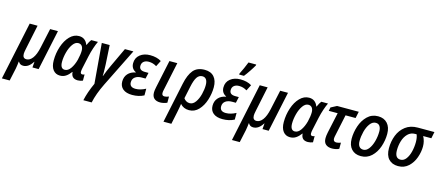

<svg xmlns="http://www.w3.org/2000/svg" viewBox="-103 -1522 5734 2495"><g transform="rotate(15 2764.0 -274.5)"><path d="M124 -541H230L161 -210Q151 -163 151 -142Q151 -82 202 -82Q247 -82 284 -131Q321 -180 342 -278L399 -541H504L389 0H306L312 -77H309Q255 10 182 10Q138 10 118 -27H114Q111 13 101 69L64 240H-41Z M549 -161Q549 -258 579 -348.5Q609 -439 663.5 -495Q718 -551 787 -551Q831 -551 860.5 -528.5Q890 -506 905 -465H909Q932 -517 952 -541H1042Q1023 -502 1004 -445.5Q985 -389 972 -329L935 -158Q929 -131 929 -110Q929 -80 954 -80Q967 -80 984 -87V-4Q971 2 952 6Q933 10 917 10Q829 10 825 -78H822Q790 -35 755.5 -12.5Q721 10 677 10Q618 10 583.5 -34.5Q549 -79 549 -161ZM850 -250Q868 -325 868 -374Q868 -415 850.5 -437.5Q833 -460 801 -460Q760 -460 727 -413.5Q694 -367 676 -299Q658 -231 658 -171Q658 -79 718 -79Q762 -79 796.5 -128.5Q831 -178 850 -250Z M1139 -3 1094 -541H1200L1215 -286Q1218 -241 1218 -183Q1218 -146 1217 -130H1220Q1246 -203 1285 -285L1405 -541H1519L1264 -26Q1193 118 1167 240H1055Q1079 128 1139 -3Z M1480 -126Q1480 -189 1517 -230.5Q1554 -272 1619 -284L1620 -288Q1590 -301 1572.5 -327.5Q1555 -354 1555 -392Q1555 -465 1608.5 -507.5Q1662 -550 1744 -550Q1835 -550 1895 -512L1854 -432Q1805 -463 1748 -463Q1706 -463 1680.5 -442Q1655 -421 1655 -383Q1655 -322 1733 -322H1781L1763 -241H1712Q1657 -241 1623.5 -216Q1590 -191 1590 -146Q1590 -78 1671 -78Q1735 -78 1806 -116V-26Q1737 10 1649 10Q1568 10 1524 -26Q1480 -62 1480 -126Z M1915 -96Q1915 -121 1925 -169L2004 -541H2110L2030 -162Q2024 -138 2024 -118Q2024 -80 2059 -80Q2084 -80 2118 -94V-11Q2099 -2 2074 4Q2049 10 2025 10Q1973 10 1944 -16Q1915 -42 1915 -96Z M2247 -301Q2273 -425 2325 -487.5Q2377 -550 2478 -550Q2561 -550 2605 -500Q2649 -450 2649 -360Q2649 -276 2622 -190Q2595 -104 2541.5 -47Q2488 10 2413 10Q2339 10 2294 -42Q2289 -1 2274 72L2239 240H2133ZM2541 -360Q2541 -409 2523 -435Q2505 -461 2470 -461Q2425 -461 2397.5 -419.5Q2370 -378 2351 -286L2317 -125Q2330 -105 2351 -92.5Q2372 -80 2398 -80Q2443 -80 2475.5 -126Q2508 -172 2524.5 -238Q2541 -304 2541 -360Z M2695 -126Q2695 -189 2732 -230.5Q2769 -272 2834 -284L2835 -288Q2805 -301 2787.5 -327.5Q2770 -354 2770 -392Q2770 -465 2823.5 -507.5Q2877 -550 2959 -550Q3050 -550 3110 -512L3069 -432Q3020 -463 2963 -463Q2921 -463 2895.5 -442Q2870 -421 2870 -383Q2870 -322 2948 -322H2996L2978 -241H2927Q2872 -241 2838.5 -216Q2805 -191 2805 -146Q2805 -78 2886 -78Q2950 -78 3021 -116V-26Q2952 10 2864 10Q2783 10 2739 -26Q2695 -62 2695 -126ZM2925 -619Q2942 -651 2965.5 -704Q2989 -757 3001 -789H3105L3104 -777Q3086 -744 3050.5 -691Q3015 -638 2989 -606H2924Z M3219 -541H3325L3256 -210Q3246 -163 3246 -142Q3246 -82 3297 -82Q3342 -82 3379 -131Q3416 -180 3437 -278L3494 -541H3599L3484 0H3401L3407 -77H3404Q3350 10 3277 10Q3233 10 3213 -27H3209Q3206 13 3196 69L3159 240H3054Z M3644 -161Q3644 -258 3674 -348.5Q3704 -439 3758.5 -495Q3813 -551 3882 -551Q3926 -551 3955.5 -528.5Q3985 -506 4000 -465H4004Q4027 -517 4047 -541H4137Q4118 -502 4099 -445.5Q4080 -389 4067 -329L4030 -158Q4024 -131 4024 -110Q4024 -80 4049 -80Q4062 -80 4079 -87V-4Q4066 2 4047 6Q4028 10 4012 10Q3924 10 3920 -78H3917Q3885 -35 3850.5 -12.5Q3816 10 3772 10Q3713 10 3678.5 -34.5Q3644 -79 3644 -161ZM3945 -250Q3963 -325 3963 -374Q3963 -415 3945.5 -437.5Q3928 -460 3896 -460Q3855 -460 3822 -413.5Q3789 -367 3771 -299Q3753 -231 3753 -171Q3753 -79 3813 -79Q3857 -79 3891.5 -128.5Q3926 -178 3945 -250Z M4222 -99Q4222 -131 4232 -179L4291 -452H4171L4181 -500L4259 -541H4551L4532 -452H4397L4338 -173Q4330 -141 4330 -121Q4330 -101 4340.5 -90.5Q4351 -80 4371 -80Q4392 -80 4431 -93V-11Q4413 -1 4387.5 4.5Q4362 10 4338 10Q4283 10 4252.5 -16.5Q4222 -43 4222 -99Z M4552 -180Q4552 -265 4580.5 -350.5Q4609 -436 4667.5 -493Q4726 -550 4811 -550Q4891 -550 4937 -499Q4983 -448 4983 -358Q4983 -270 4954 -185.5Q4925 -101 4866.5 -46Q4808 9 4724 9Q4644 9 4598 -41Q4552 -91 4552 -180ZM4875 -362Q4875 -406 4857.5 -433Q4840 -460 4803 -460Q4759 -460 4726 -415.5Q4693 -371 4676 -305Q4659 -239 4659 -178Q4659 -131 4678 -105.5Q4697 -80 4734 -80Q4775 -80 4807 -122Q4839 -164 4857 -229.5Q4875 -295 4875 -362Z M5052 -186Q5052 -279 5083.5 -359.5Q5115 -440 5181 -490.5Q5247 -541 5345 -541H5569L5551 -453H5441Q5474 -393 5474 -320Q5474 -248 5447 -171.5Q5420 -95 5364 -43Q5308 9 5225 9Q5144 9 5098 -41Q5052 -91 5052 -186ZM5370 -352Q5370 -412 5353 -453H5333Q5275 -453 5235.5 -413.5Q5196 -374 5177.5 -313.5Q5159 -253 5159 -187Q5159 -80 5234 -80Q5278 -80 5308.5 -120.5Q5339 -161 5354.5 -223.5Q5370 -286 5370 -352Z"/></g></svg>

Font: Noto Sans UI NarrowMedium
Style: Italic
Weight: 500
Width: 4
Italic angle: -12°
Designer: Monotype Design Team
Foundry: Monotype Imaging Inc.
Version: Version 1.001